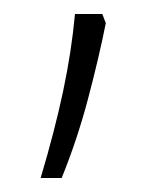

<svg xmlns="http://www.w3.org/2000/svg" viewBox="-20 -124 226 274"><path d="M131 -91Q121 -41 105.5 17.5Q90 76 68 130H38Q58 63 70 6.5Q82 -50 87 -104H126Z"/></svg>

Font: Noto Sans Lao Looped ExtraCondensed ExtraLight
Style: Regular
Weight: 200
Width: 2
Designer: Mark Frömberg, Ben Mitchell
Foundry: The Fontpad Ltd
Version: Version 1.002; ttfautohint (v1.8.4.7-5d5b)